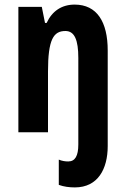

<svg xmlns="http://www.w3.org/2000/svg" viewBox="-20 -576 548 836"><path d="M306 240C406 240 449 160 449 60V-356C449 -481 402 -556 305 -556C249 -556 207 -528 183 -476H176L162 -546H60V0H189V-264C189 -405 213 -441 265 -441C305 -441 321 -401 321 -324V53C321 103 307 127 277 127C264 127 250 125 236 119V229C258 237 282 240 306 240Z"/></svg>

Font: Noto Sans Kannada ExtraCondensed
Style: Bold
Weight: 700
Width: 2
Designer: Jelle Bosma - Monotype Design Team
Foundry: Monotype Imaging Inc.
Version: Version 2.005